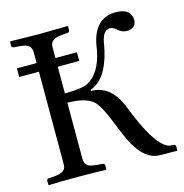

<svg xmlns="http://www.w3.org/2000/svg" viewBox="-99 -743 803 837"><g transform="rotate(-15 303.0 -324.5)"><path d="M18.1 0V-19Q19.5 -25.9 24.9 -26.9L51.8 -28.8Q98.1 -32.2 104.5 -56.2Q106 -63 106 -70.8V-486.8H17.1V-525.9H106V-574.2Q106 -605 77.6 -612.3Q66.9 -614.7 51.8 -616.2L25.9 -618.2Q19 -620.1 18.1 -626V-645L20 -647Q120.6 -645 149.9 -645Q181.6 -645 277.8 -647L279.8 -645V-626Q277.8 -619.1 272 -618.2L246.1 -616.2Q197.3 -612.8 191.9 -585Q190.9 -579.1 190.9 -574.2V-525.9H288.1V-486.8H190.9V-366.2Q270 -366.7 295.9 -380.9Q355.5 -413.1 374.5 -511.7Q376.5 -521.5 377.9 -533.2Q398.9 -649.9 495.1 -650.9Q553.7 -650.9 564.5 -610.8Q565.9 -604.5 565.9 -599.1Q565.9 -564.9 530.8 -559.6Q525.9 -559.1 522 -559.1Q500 -560.1 484.9 -574.2Q468.3 -589.8 453.1 -589.8Q422.9 -589.8 412.6 -538.1Q411.6 -533.2 411.1 -527.8Q388.7 -402.3 326.7 -363.8Q314.9 -356.4 303.2 -352.1V-347.2Q390.1 -347.2 433.1 -246.1Q436 -239.7 438 -233.9Q504.9 -60.1 562.5 -31.7Q569.8 -28.3 576.2 -27.8L591.8 -26.9Q598.6 -24.9 600.1 -19V0L599.1 2L520 1Q456.1 0 410.2 -83.5Q391.1 -118.7 362.8 -190.9Q331.5 -270.5 306.6 -293.5Q272 -323.7 190.9 -324.2V-70.8Q190.9 -40 220.2 -32.7Q231 -30.3 246.1 -28.8L272 -26.9Q278.8 -24.9 279.8 -19V0L277.8 2Q228.5 0 150.9 0Q68.4 0 20 2Z"/></g></svg>

Font: Linux Libertine Display O
Style: Regular
Weight: 400
Designer: Philipp H. Poll
Foundry: Philipp H. Poll
Version: Version 5.0.9